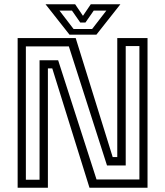

<svg xmlns="http://www.w3.org/2000/svg" viewBox="-20 -878 772 898"><path d="M101 -37.5H165V-596H252L431.5 -38.5H632V-662.5H568V-104H480.5L302 -661H101ZM62.5 0V-700H334L507 -143.5H528.5V-700H670V0H398.5L224.5 -558H204V0ZM305 -716 193 -858H331.5L368 -804L404.5 -858H543L431 -716ZM324 -742.5H411L477.5 -828.5H418.5L379.5 -772.5H355.5L316.5 -828.5H258Z"/></svg>

Font: Tourney Thin
Style: Regular
Weight: 400
Version: Version 1.015